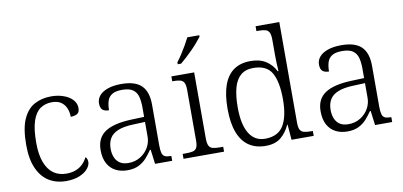

<svg xmlns="http://www.w3.org/2000/svg" viewBox="-72 -996 2596 1236"><g transform="rotate(-10 1226.0 -378.0)"><path d="M272 10Q211 10 163 -18.5Q115 -47 87 -108Q59 -169 59 -264Q59 -371 86.5 -432Q114 -493 162 -518.5Q210 -544 271 -544Q314 -544 351 -531Q388 -518 410 -494.5Q432 -471 432 -439Q432 -423 425.5 -412.5Q419 -402 405.5 -397.5Q392 -393 373 -392Q373 -422 362.5 -448Q352 -474 329.5 -490Q307 -506 269 -506Q226 -506 193.5 -484Q161 -462 143 -409.5Q125 -357 125 -265Q125 -190 144 -139Q163 -88 198 -62.5Q233 -37 283 -37Q319 -37 346 -48Q373 -59 391.5 -78Q410 -97 421 -120Q428 -114 431 -105.5Q434 -97 434 -86Q434 -66 416 -43.5Q398 -21 361.5 -5.5Q325 10 272 10Z M673 10Q631 10 597.5 -7Q564 -24 544.5 -59Q525 -94 525 -148Q525 -227 581.5 -265Q638 -303 755 -307L838 -310V-372Q838 -411 830.5 -441Q823 -471 799.5 -488.5Q776 -506 728 -506Q685 -506 662 -491.5Q639 -477 631 -451Q623 -425 623 -391Q595 -391 581 -403.5Q567 -416 567 -446Q567 -474 585.5 -496Q604 -518 640.5 -531Q677 -544 730 -544Q820 -544 861 -503.5Q902 -463 902 -379V-112Q902 -80 907 -62.5Q912 -45 925 -38.5Q938 -32 963 -32H967V0H855L843 -94H838Q821 -69 800 -45Q779 -21 748.5 -5.5Q718 10 673 10ZM688 -35Q732 -35 766 -56Q800 -77 819 -110Q838 -143 838 -181V-277L764 -274Q698 -272 660 -256Q622 -240 606 -212Q590 -184 590 -145Q590 -113 600.5 -88Q611 -63 632.5 -49Q654 -35 688 -35Z M1041 0V-32H1061Q1090 -32 1107.5 -36Q1125 -40 1133 -55Q1141 -70 1141 -102V-433Q1141 -465 1133 -480Q1125 -495 1108 -499.5Q1091 -504 1066 -504H1056V-536H1205V-105Q1205 -72 1213 -56.5Q1221 -41 1238.5 -36.5Q1256 -32 1286 -32H1306V0ZM1110 -619Q1125 -638 1142 -664Q1159 -690 1174.5 -717Q1190 -744 1201 -766H1279V-756Q1269 -743 1252 -723Q1235 -703 1213.5 -681Q1192 -659 1170.5 -639.5Q1149 -620 1132 -606H1110Z M1577 10Q1513 10 1468 -20.5Q1423 -51 1399.5 -112.5Q1376 -174 1376 -267Q1376 -360 1398 -421.5Q1420 -483 1464 -514Q1508 -545 1574 -545Q1635 -545 1675 -519Q1715 -493 1736 -450H1741Q1739 -476 1738 -505Q1737 -534 1737 -557V-655Q1737 -688 1729 -703.5Q1721 -719 1704.5 -723.5Q1688 -728 1662 -728H1646V-760H1801V-103Q1801 -71 1809 -56Q1817 -41 1834.5 -36.5Q1852 -32 1881 -32H1892V0H1747L1739 -100H1736Q1714 -51 1677 -20.5Q1640 10 1577 10ZM1584 -36Q1667 -37 1702.5 -96Q1738 -155 1738 -266Q1738 -380 1705 -439Q1672 -498 1584 -498Q1533 -498 1501.5 -471Q1470 -444 1456 -392Q1442 -340 1442 -265Q1442 -152 1478.5 -93.5Q1515 -35 1584 -36Z M2111 10Q2069 10 2035.5 -7Q2002 -24 1982.5 -59Q1963 -94 1963 -148Q1963 -227 2019.5 -265Q2076 -303 2193 -307L2276 -310V-372Q2276 -411 2268.5 -441Q2261 -471 2237.5 -488.5Q2214 -506 2166 -506Q2123 -506 2100 -491.5Q2077 -477 2069 -451Q2061 -425 2061 -391Q2033 -391 2019 -403.5Q2005 -416 2005 -446Q2005 -474 2023.5 -496Q2042 -518 2078.5 -531Q2115 -544 2168 -544Q2258 -544 2299 -503.5Q2340 -463 2340 -379V-112Q2340 -80 2345 -62.5Q2350 -45 2363 -38.5Q2376 -32 2401 -32H2405V0H2293L2281 -94H2276Q2259 -69 2238 -45Q2217 -21 2186.5 -5.5Q2156 10 2111 10ZM2126 -35Q2170 -35 2204 -56Q2238 -77 2257 -110Q2276 -143 2276 -181V-277L2202 -274Q2136 -272 2098 -256Q2060 -240 2044 -212Q2028 -184 2028 -145Q2028 -113 2038.5 -88Q2049 -63 2070.5 -49Q2092 -35 2126 -35Z"/></g></svg>

Font: Noto Serif Armenian Light
Style: Regular
Weight: 300
Version: Version 2.007